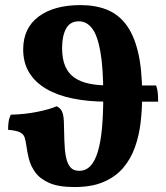

<svg xmlns="http://www.w3.org/2000/svg" viewBox="-20 -733 658 760"><path d="M274.4 7.4Q211.2 7.4 174.4 -9.1Q137.6 -25.6 119.4 -51.1Q101.2 -76.6 94.3 -104.4Q87.4 -132.2 84.6 -154.8Q81.8 -176 77.4 -189.2Q73 -202.4 58.7 -209.4Q44.4 -216.4 12 -219.2Q12 -235 14 -250.3Q16 -265.6 22.8 -279Q79.6 -280.4 129.5 -290.7Q179.4 -301 203.6 -312.4Q218.2 -306.2 225 -292.6Q231.8 -279 232.8 -251.6Q233.8 -210.6 234.8 -175.2Q235.8 -139.8 240.8 -113.3Q245.8 -86.8 257.8 -71.8Q269.8 -56.8 293.2 -56.8Q319.6 -56.8 337.7 -75.8Q355.8 -94.8 367.2 -132.5Q378.6 -170.2 383.7 -226.2Q388.8 -282.2 388.8 -355.6Q388.8 -464.4 377.3 -528.9Q365.8 -593.4 344.3 -621Q322.8 -648.6 292 -648.6Q257.2 -648.6 241.5 -619.6Q225.8 -590.6 225.8 -543.4Q225.8 -499.6 238.2 -470.9Q250.6 -442.2 274.6 -425.6Q298.6 -409 332.9 -401.9Q367.2 -394.8 410.8 -394.8H598Q603.6 -378.6 604.8 -362.7Q606 -346.8 606 -330.6H403.2Q329.8 -330.6 269 -342.9Q208.2 -355.2 164.1 -380.7Q120 -406.2 95.9 -445.1Q71.8 -484 71.8 -537.2Q71.8 -621.6 132.6 -667.2Q193.4 -712.8 298.8 -712.8Q356.8 -712.8 401.9 -695.2Q447 -677.6 478.3 -636.9Q509.6 -596.2 526.2 -527.5Q542.8 -458.8 542.8 -355.6Q542.8 -301.4 536.7 -248.8Q530.6 -196.2 514.1 -150Q497.6 -103.8 467.6 -68.6Q437.6 -33.4 390.5 -13Q343.4 7.4 274.4 7.4Z"/></svg>

Font: Vollkorn
Style: Regular
Weight: 400
Designer: Friedrich Althausen
Foundry: Friedrich Althausen
Version: Version 4.104